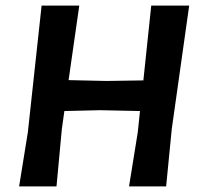

<svg xmlns="http://www.w3.org/2000/svg" viewBox="-20 -663 719 683"><path d="M262 -643 224 -378 358 -375 490 -377 518 -643H653L591 -204L571 0H439L470 -192L478 -268L336 -271L209 -268L200 -204L181 0H48L79 -192L128 -643Z"/></svg>

Font: Alegreya Sans SC
Style: Bold Italic
Weight: 700
Italic angle: -7°
Designer: Juan Pablo del Peral
Foundry: Huerta Tipografica
Version: Version 2.007